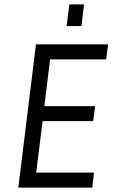

<svg xmlns="http://www.w3.org/2000/svg" viewBox="-20 -850 510 870"><path d="M398 0 406 -68H144L173 -301H402L411 -369H181L207 -581H461L470 -649H143L63 0ZM349 -732 361 -830H294L282 -732Z"/></svg>

Font: Gamestation Condensed
Style: Italic
Weight: 400
Width: 3
Designer: Jonas Hecksher
Foundry: Jonas Hecksher, Playtypeª, e-types AS
Version: Version 1.003